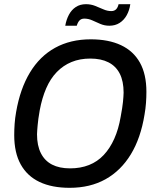

<svg xmlns="http://www.w3.org/2000/svg" viewBox="-20 -886 739 918"><path d="M313 12Q228 12 169 -16Q110 -44 79 -100Q48 -156 48 -240Q48 -267 50 -294.5Q52 -322 57 -350Q76 -461 123 -539Q170 -617 243.5 -657.5Q317 -698 414 -698Q499 -698 558.5 -670Q618 -642 649 -586.5Q680 -531 680 -447Q680 -421 678 -393.5Q676 -366 671 -338Q653 -226 605.5 -148Q558 -70 484.5 -29Q411 12 313 12ZM315 -81Q365 -81 405.5 -97Q446 -113 476 -145Q506 -177 526.5 -223Q547 -269 557 -328Q561 -351 564 -368.5Q567 -386 568 -399Q569 -412 570 -423Q571 -434 571 -443Q571 -498 552.5 -534Q534 -570 498.5 -588Q463 -606 412 -606Q362 -606 322 -589.5Q282 -573 251.5 -541.5Q221 -510 201 -464Q181 -418 170 -359Q166 -336 163.5 -318.5Q161 -301 160 -287.5Q159 -274 158 -263.5Q157 -253 157 -244Q157 -190 175.5 -153.5Q194 -117 229 -99Q264 -81 315 -81ZM292 -763Q297 -792 309.5 -815.5Q322 -839 342.5 -852.5Q363 -866 391 -866Q414 -866 434.5 -858Q455 -850 474 -841.5Q493 -833 512 -833Q526 -833 534.5 -841Q543 -849 547 -866H603Q599 -837 586 -813.5Q573 -790 552 -776.5Q531 -763 503 -763Q480 -763 460 -771.5Q440 -780 421.5 -788.5Q403 -797 383 -797Q369 -797 360.5 -788.5Q352 -780 347 -763Z"/></svg>

Font: Archivo SemiCondensed Medium
Style: Italic
Weight: 500
Width: 4
Italic angle: -10°
Designer: Hector Gatti
Foundry: Omnibus-Type
Version: Version 2.001